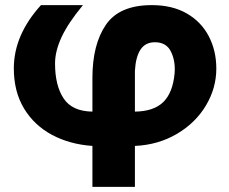

<svg xmlns="http://www.w3.org/2000/svg" viewBox="-20 -566 895 750"><path d="M662 -279Q666 -327 648 -364Q630 -401 585 -401Q548 -401 529 -372.5Q510 -344 507 -289V-130Q581 -131 618 -167.5Q655 -204 662 -279ZM34 -299Q34 -429 140 -546H304Q246 -476 220.5 -421Q195 -366 195 -318Q195 -232 228.5 -181.5Q262 -131 341 -130V-261Q341 -392 393.5 -469Q446 -546 573 -546Q653 -546 709.5 -513.5Q766 -481 795.5 -424.5Q825 -368 825 -298Q825 -222 784.5 -154Q744 -86 671 -43Q598 0 507 4V164H341V4Q253 -2 183.5 -39Q114 -76 74 -142Q34 -208 34 -299Z"/></svg>

Font: Geom ExtraBold
Style: Bold
Weight: 800
Version: Version 1.102